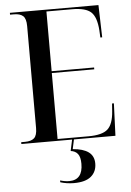

<svg xmlns="http://www.w3.org/2000/svg" viewBox="-62 -759 710 1041"><g transform="rotate(-5 293.0 -239.0)"><path d="M32 0V-10H53Q86 -10 102.5 -24.5Q119 -39 119 -80V-634Q119 -675 102.5 -689.5Q86 -704 53 -704H32V-714H514L519 -538H509L507 -577Q502 -650 472.5 -677Q443 -704 370 -704H230V-379H461V-369H230V-10H398Q473 -10 503 -37Q533 -64 538 -134L541 -176H551L544 0ZM298 236Q278 236 259 233Q240 230 224 225V215Q251 223 273 223Q347 223 347 135Q347 98 333.5 81Q320 64 295 61L309 -4H319L307 52Q363 56 392.5 77.5Q422 99 422 140Q422 184 391.5 210Q361 236 298 236Z"/></g></svg>

Font: Noto Serif Display SemiCondensed Medium
Style: Regular
Weight: 500
Width: 4
Designer: Monotype Design Team
Foundry: Monotype Imaging Inc.
Version: Version 2.009